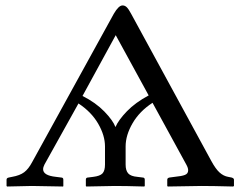

<svg xmlns="http://www.w3.org/2000/svg" viewBox="-20 -678 881 700"><path d="M522 -330.1 401.9 -549.8 280.8 -328.1Q328.6 -304.2 360.4 -271.5Q392.1 -238.8 400.9 -214.8Q412.1 -240.7 442.9 -272.5Q473.6 -304.2 522 -330.1ZM438 -144V-78.1Q438 -56.2 447.5 -45.7Q457 -35.2 481 -33.2L500 -30.8Q507.8 -30.8 507.8 -22.9V0L505.9 2Q438 0 398.9 0L294.9 2L293 0V-22.9Q293 -30.8 300.8 -30.8L319.8 -33.2Q344.7 -36.1 353.8 -45.9Q362.8 -55.7 362.8 -78.1V-144Q362.8 -184.1 337.9 -227.1Q313 -270 266.1 -300.8L142.1 -78.1Q137.2 -68.4 137.2 -61Q137.2 -38.1 184.1 -33.2L203.1 -30.8Q210.9 -30.8 210.9 -22.9V0L210 2Q120.1 0 96.2 0L5.9 2L3.9 0V-22.9Q3.9 -29.3 12.2 -30.8L23.9 -33.2Q52.2 -38.1 68.1 -50Q84 -62 97.2 -86.9L395 -627.9Q412.6 -658.2 426.8 -658.2Q435.5 -658.2 442.4 -651.4Q449.2 -644.5 458 -627.9L750 -91.8Q766.1 -62 780.5 -49.1Q794.9 -36.1 812 -33.2L824.2 -30.8Q833 -28.3 833 -22.9V0L830.1 2Q753.9 0 714.8 0L591.8 2L589.8 0V-22.9Q589.8 -29.3 598.1 -30.8L616.2 -33.2Q642.6 -35.6 654.3 -40.3Q666 -44.9 666 -57.1Q666 -65.9 659.2 -78.1L536.1 -303.2Q488.8 -272.5 463.4 -228.8Q438 -185.1 438 -144Z"/></svg>

Font: Common Serif Medium
Style: Regular
Weight: 500
Designer: Philipp H. Poll, Khaled Hosny
Foundry: Stefan Peev, Context Ltd.
Version: Version 1.026